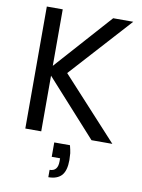

<svg xmlns="http://www.w3.org/2000/svg" viewBox="-101 -765 800 1080"><g transform="rotate(10 299.5 -225.0)"><path d="M340.8 48.8Q347.7 75.7 350.1 92.8Q352.1 119.1 352.1 131.8Q352.1 192.4 327.1 220.2Q301.8 247.1 252 247.1V205.1Q298.8 205.1 298.8 148.9V130.9H251V48.8ZM77.1 0V-696.8H168V-374L456.1 -696.8H570.8L254.9 -348.1L574.2 0H455.1L168 -317.9V0Z"/></g></svg>

Font: PoppinsZ
Style: Regular
Weight: 400
Designer: Ninad Kale (Devanagari), Jonny Pinhorn (Latin)
Foundry: Indian Type Foundry
Version: Version 3.002;FEAKit 1.0